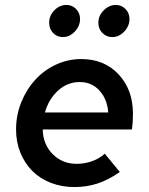

<svg xmlns="http://www.w3.org/2000/svg" viewBox="-20 -747 602 777"><path d="M465 -51Q419 -19 375 -4.5Q331 10 281 10Q230 10 186 -7Q142 -24 111 -55Q80 -86 62.5 -129Q45 -172 45 -223Q45 -281 66 -333Q87 -385 122.5 -424Q158 -463 206.5 -485.5Q255 -508 309 -508Q402 -508 460 -446Q518 -384 518 -287Q518 -268 517 -253Q516 -238 514 -223H153Q154 -163 193 -123.5Q232 -84 290 -84Q322 -84 352 -94.5Q382 -105 404 -125ZM303 -415Q253 -415 215 -380.5Q177 -346 162 -292H418Q414 -346 382.5 -380.5Q351 -415 303 -415ZM234 -597Q211 -597 195 -613.5Q179 -630 179 -655Q179 -684 200 -705.5Q221 -727 249 -727Q272 -727 288 -710.5Q304 -694 304 -670Q304 -642 283 -619.5Q262 -597 234 -597ZM434 -597Q411 -597 394.5 -613.5Q378 -630 378 -655Q378 -683 399.5 -705Q421 -727 449 -727Q472 -727 488 -710.5Q504 -694 504 -670Q504 -642 483 -619.5Q462 -597 434 -597Z"/></svg>

Font: Red Hat Text Medium
Style: Italic
Weight: 500
Italic angle: -12°
Designer: Pentagram / MCKL
Foundry: Pentagram / MCKL
Version: Version 1.003; Red Hat Text Medium Italic